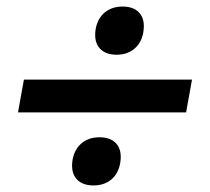

<svg xmlns="http://www.w3.org/2000/svg" viewBox="-20 -568 640 586"><path d="M53 -325H566L548 -225H35ZM200 -62.5Q200 -71.5 201.5 -80.5Q207.5 -113 229.2 -131Q251 -149 283.5 -149Q314.5 -149 331.5 -133.2Q348.5 -117.5 348.5 -89Q348.5 -81 347 -71Q341.5 -38.5 319.8 -20.2Q298 -2 265.5 -2Q234.5 -2 217.2 -18Q200 -34 200 -62.5ZM270.5 -461.5Q270.5 -470.5 272 -479.5Q278 -512 299.8 -530Q321.5 -548 354 -548Q385 -548 402 -532.2Q419 -516.5 419 -488Q419 -480 417.5 -470Q412 -437.5 390.2 -419.2Q368.5 -401 336 -401Q305 -401 287.8 -417Q270.5 -433 270.5 -461.5Z"/></svg>

Font: JuliaMono
Style: Italic
Weight: 400
Italic angle: -9°
Monospace: yes
Designer: cormullion
Foundry: corm
Version: Version 0.057; ttfautohint (v1.8.4)